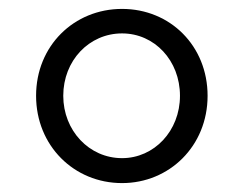

<svg xmlns="http://www.w3.org/2000/svg" viewBox="-20 -775 546 431"><path d="M254 -364C360 -364 446 -447 446 -560C446 -672 362 -755 254 -755C146 -755 61 -672 61 -560C61 -448 146 -364 254 -364ZM254 -420C180 -420 122 -482 122 -560C122 -639 180 -700 254 -700C327 -700 384 -639 384 -560C384 -481 326 -420 254 -420Z"/></svg>

Font: Plus Jakarta Sans Light
Style: Regular
Weight: 300
Designer: Gumpita Rahayu
Foundry: Tokotype
Version: Version 2.071;gftools[0.9.30]